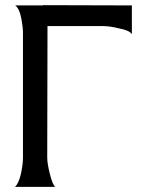

<svg xmlns="http://www.w3.org/2000/svg" viewBox="-20 -724 557 744"><path d="M491 -703V-592Q480 -607 441 -614Q406 -623 377 -623H164V-588L163 -114Q163 -89 174 -47Q184 -8 194 0H38Q52 -12 61 -50Q69 -87 69 -114V-588Q70 -615 62 -655Q55 -691 39 -703H147V-704Z"/></svg>

Font: GFS Complutum
Style: Regular
Weight: 400
Designer: George D. Matthiopoulos
Foundry: George D. Matthiopoulos
Version: Version 1.000